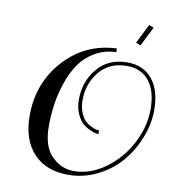

<svg xmlns="http://www.w3.org/2000/svg" viewBox="-93 -846 934 1030"><g transform="rotate(10 374.0 -330.5)"><path d="M200 -136Q200 -26 252.5 26Q305 78 372 78Q463 78 545.5 17.5Q628 -43 675 -134.5Q722 -226 722 -319Q722 -418 679 -472.5Q636 -527 557 -527Q462 -527 408 -461Q354 -395 354 -306Q354 -267 366 -238Q378 -209 393 -195Q408 -181 427 -172Q446 -163 455.5 -161.5Q465 -160 470 -160L469 -140Q465 -140 454 -142Q443 -144 421 -154Q399 -164 381 -180Q363 -196 348.5 -229Q334 -262 334 -306Q334 -403 393.5 -474.5Q453 -546 557 -546Q644 -546 693 -486Q742 -426 742 -319Q742 -244 712.5 -168.5Q683 -93 632.5 -33Q582 27 506.5 65Q431 103 346 103Q225 103 157 29.5Q89 -44 89 -174Q89 -353 203 -478Q317 -603 487 -610L488 -590Q423 -588 371.5 -557.5Q320 -527 288.5 -480.5Q257 -434 236.5 -372.5Q216 -311 208 -253Q200 -195 200 -136ZM583 -658 636 -764 662 -754 609 -648Z"/></g></svg>

Font: Sail
Style: Regular
Weight: 400
Designer: Miguel Hernandez
Foundry: Miguel Hernandez
Version: Version 1.002